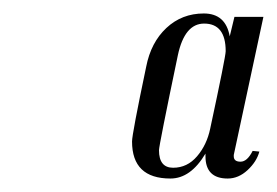

<svg xmlns="http://www.w3.org/2000/svg" viewBox="-20 -675 411 285"><path d="M327 -443Q327 -435 337 -435Q347 -435 355 -451L365 -450Q361 -435 347.5 -422.5Q334 -410 318 -410Q285 -410 285 -443V-447Q263 -410 233 -410Q176 -410 176 -465Q176 -476 197 -576Q204 -612 227 -633.5Q250 -655 282.5 -655Q315 -655 321 -621L328 -650H371L327 -445ZM315 -599Q315 -640 283 -640Q254 -640 244 -593Q216 -459 216 -452Q216 -426 237 -426Q258 -426 272.5 -443Q287 -460 292 -484Q315 -591 315 -599Z"/></svg>

Font: Trochut
Style: Italic
Weight: 400
Italic angle: -12°
Designer: Andreu Balius
Foundry: Andreu Balius
Version: Version 1.001